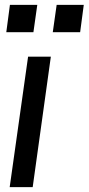

<svg xmlns="http://www.w3.org/2000/svg" viewBox="-20 -773 366 793"><path d="M20 0 96 -539H190L115 0ZM6 -640 21 -753H134L118 -640ZM198 -640 214 -753H326L311 -640Z"/></svg>

Font: Plus Jakarta Sans Medium
Style: Italic
Weight: 500
Italic angle: -8°
Designer: Gumpita Rahayu
Foundry: Tokotype
Version: Version 2.071; ttfautohint (v1.8.4.7-5d5b);gftools[0.9.29]